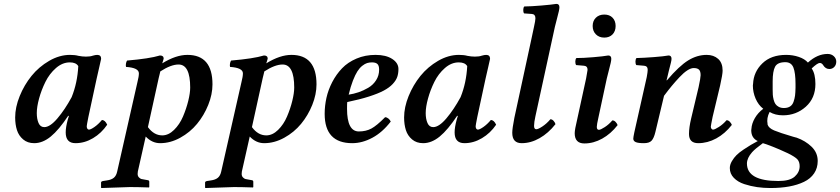

<svg xmlns="http://www.w3.org/2000/svg" viewBox="-20 -718 4271 976"><path d="M344.2 -224.1Q373.5 -296.4 377.9 -381.8Q366.7 -400.9 335 -400.9Q297.4 -400.9 264.4 -372.1Q231.4 -343.3 210.9 -301.8Q190.4 -260.3 178.7 -217.5Q167 -174.8 167 -143.1Q167 -113.3 176 -92.5Q185.1 -71.8 205.1 -71.8Q234.4 -71.8 272.2 -116.5Q310.1 -161.1 344.2 -224.1ZM474.1 -439Q494.1 -439 494.1 -418.9Q491.2 -405.8 484.6 -376.7Q478 -347.7 471.2 -317.9L429.2 -123Q420.9 -81.1 420.9 -76.2Q420.9 -68.4 424.1 -63.7Q427.2 -59.1 432.1 -59.1Q440.9 -59.1 460.2 -72.5Q479.5 -85.9 498 -107.9Q514.2 -107.9 524.9 -84Q495.6 -41 452.9 -15.6Q410.2 9.8 363.8 9.8Q314 9.8 314 -44.9Q314 -70.8 324.2 -108.9L330.1 -127.9L327.1 -129.9Q279.3 -57.6 238 -23.9Q196.8 9.8 153.8 9.8Q120.1 9.8 97.7 -9.3Q75.2 -28.3 66.2 -56.6Q57.1 -85 57.1 -121.1Q57.1 -172.9 80.1 -229.5Q103 -286.1 140.4 -332.3Q177.7 -378.4 230 -408.7Q282.2 -439 335.9 -439Q361.3 -439 378.9 -434.1Q398.9 -430.2 417 -430.2Q439 -430.2 452.1 -435.1Q465.8 -439 474.1 -439Z M794.9 -355Q793.9 -350.1 791 -338.6Q788.1 -327.1 786.6 -320.8L731.9 -71.8Q762.7 -29.8 804.7 -29.8Q836.4 -29.8 864.7 -57.6Q893.1 -85.4 910.2 -125.5Q927.2 -165.5 937 -205.3Q946.8 -245.1 946.8 -272.9Q946.8 -390.1 887.7 -390.1Q849.1 -390.1 794.9 -355ZM720.7 -23.9 680.7 153.8Q679.7 158.7 679.7 166Q679.7 177.2 686.3 183.8Q692.9 190.4 698.5 191.9Q704.1 193.4 713.9 194.8L732.9 198.2Q738.8 199.7 738.8 206.1V232.9L736.8 234.9Q678.7 232.9 640.6 232.9Q620.6 232.9 610.8 233.9L495.6 237.8L493.7 235.8V210Q493.7 204.1 503.9 202.1L522.9 199.2Q546.9 195.8 559.1 185.3Q571.3 174.8 575.7 153.8L678.7 -300.8Q686 -329.1 686 -345.2Q686 -373.5 620.6 -377.9Q618.7 -385.7 620.4 -395.3Q622.1 -404.8 626 -410.2Q740.2 -419.9 793 -436Q812 -436 812 -419.9Q811 -415 808.3 -407.2Q805.7 -399.4 804.7 -396Q874.5 -439 932.6 -439Q1060.1 -439 1060.1 -289.1Q1060.1 -238.3 1038.6 -184.8Q1017.1 -131.3 981.7 -88.4Q946.3 -45.4 896.2 -17.8Q846.2 9.8 793.9 9.8Q752.9 9.8 720.7 -23.9Z M1323.7 -355Q1322.8 -350.1 1319.8 -338.6Q1316.9 -327.1 1315.4 -320.8L1260.7 -71.8Q1291.5 -29.8 1333.5 -29.8Q1365.2 -29.8 1393.6 -57.6Q1421.9 -85.4 1439 -125.5Q1456.1 -165.5 1465.8 -205.3Q1475.6 -245.1 1475.6 -272.9Q1475.6 -390.1 1416.5 -390.1Q1377.9 -390.1 1323.7 -355ZM1249.5 -23.9 1209.5 153.8Q1208.5 158.7 1208.5 166Q1208.5 177.2 1215.1 183.8Q1221.7 190.4 1227.3 191.9Q1232.9 193.4 1242.7 194.8L1261.7 198.2Q1267.6 199.7 1267.6 206.1V232.9L1265.6 234.9Q1207.5 232.9 1169.4 232.9Q1149.4 232.9 1139.6 233.9L1024.4 237.8L1022.5 235.8V210Q1022.5 204.1 1032.7 202.1L1051.8 199.2Q1075.7 195.8 1087.9 185.3Q1100.1 174.8 1104.5 153.8L1207.5 -300.8Q1214.8 -329.1 1214.8 -345.2Q1214.8 -373.5 1149.4 -377.9Q1147.5 -385.7 1149.2 -395.3Q1150.9 -404.8 1154.8 -410.2Q1269 -419.9 1321.8 -436Q1340.8 -436 1340.8 -419.9Q1339.8 -415 1337.2 -407.2Q1334.5 -399.4 1333.5 -396Q1403.3 -439 1461.4 -439Q1588.9 -439 1588.9 -289.1Q1588.9 -238.3 1567.4 -184.8Q1545.9 -131.3 1510.5 -88.4Q1475.1 -45.4 1425 -17.8Q1375 9.8 1322.8 9.8Q1281.7 9.8 1249.5 -23.9Z M1907.2 -363.8Q1907.2 -384.8 1898.4 -392.8Q1889.6 -400.9 1871.1 -400.9Q1857.4 -400.9 1846.2 -397.5Q1835 -394 1821.5 -383.5Q1808.1 -373 1796.9 -355.5Q1785.6 -337.9 1773.9 -307.9Q1762.2 -277.8 1752.4 -236.8Q1777.8 -240.7 1802.5 -249Q1827.1 -257.3 1851.8 -271.7Q1876.5 -286.1 1891.8 -310.1Q1907.2 -334 1907.2 -363.8ZM1745.1 -199.2Q1744.1 -191.4 1744.1 -165Q1744.1 -49.8 1804.2 -49.8Q1840.3 -49.8 1867.7 -64.5Q1895 -79.1 1937.5 -122.1Q1946.3 -122.1 1954.3 -115.5Q1962.4 -108.9 1966.3 -100.1Q1923.8 -44.9 1872.6 -17.6Q1821.3 9.8 1770.5 9.8Q1630.4 9.8 1630.4 -139.2Q1630.4 -179.7 1639.4 -220.5Q1648.4 -261.2 1668.9 -300.8Q1689.5 -340.3 1718.8 -370.8Q1748 -401.4 1792.2 -420.2Q1836.4 -439 1889.2 -439Q1941.9 -439 1973.6 -418.5Q2005.4 -397.9 2005.4 -367.2Q2005.4 -344.7 1999.3 -326.9Q1993.2 -309.1 1976.1 -290.8Q1959 -272.5 1930.4 -257.3Q1901.9 -242.2 1855.5 -227.3Q1809.1 -212.4 1745.1 -199.2Z M2321.3 -224.1Q2350.6 -296.4 2355 -381.8Q2343.8 -400.9 2312 -400.9Q2274.4 -400.9 2241.5 -372.1Q2208.5 -343.3 2188 -301.8Q2167.5 -260.3 2155.8 -217.5Q2144 -174.8 2144 -143.1Q2144 -113.3 2153.1 -92.5Q2162.1 -71.8 2182.1 -71.8Q2211.4 -71.8 2249.3 -116.5Q2287.1 -161.1 2321.3 -224.1ZM2451.2 -439Q2471.2 -439 2471.2 -418.9Q2468.3 -405.8 2461.7 -376.7Q2455.1 -347.7 2448.2 -317.9L2406.2 -123Q2397.9 -81.1 2397.9 -76.2Q2397.9 -68.4 2401.1 -63.7Q2404.3 -59.1 2409.2 -59.1Q2418 -59.1 2437.3 -72.5Q2456.5 -85.9 2475.1 -107.9Q2491.2 -107.9 2502 -84Q2472.7 -41 2429.9 -15.6Q2387.2 9.8 2340.8 9.8Q2291 9.8 2291 -44.9Q2291 -70.8 2301.3 -108.9L2307.1 -127.9L2304.2 -129.9Q2256.3 -57.6 2215.1 -23.9Q2173.8 9.8 2130.9 9.8Q2097.2 9.8 2074.7 -9.3Q2052.2 -28.3 2043.2 -56.6Q2034.2 -85 2034.2 -121.1Q2034.2 -172.9 2057.1 -229.5Q2080.1 -286.1 2117.4 -332.3Q2154.8 -378.4 2207 -408.7Q2259.3 -439 2313 -439Q2338.4 -439 2356 -434.1Q2376 -430.2 2394 -430.2Q2416 -430.2 2429.2 -435.1Q2442.9 -439 2451.2 -439Z M2679.7 -512.2 2694.8 -583Q2701.7 -613.8 2701.7 -625Q2701.7 -645.5 2684.1 -647L2644 -649.9Q2639.6 -656.2 2639.9 -667.7Q2640.1 -679.2 2645 -685.1Q2679.7 -685.5 2731.9 -689.9Q2784.2 -694.3 2808.1 -698.2Q2823.7 -698.2 2823.7 -681.2Q2823.7 -673.8 2820.8 -660.9Q2817.9 -647.9 2811.3 -623Q2804.7 -598.1 2800.8 -582L2701.7 -127Q2694.8 -96.2 2694.8 -78.1Q2694.8 -61 2706.1 -61Q2715.8 -61 2737.3 -75.2Q2758.8 -89.4 2777.8 -111.8Q2786.6 -111.8 2793.9 -103.8Q2801.3 -95.7 2803.7 -86.9Q2767.6 -41 2722.9 -15.6Q2678.2 9.8 2631.8 9.8Q2584 9.8 2584 -43Q2584 -64.5 2594.7 -119.1Z M3064.5 -318.8 3022.5 -123Q3013.7 -84.5 3013.7 -73.2Q3013.7 -58.1 3024.4 -58.1Q3033.2 -58.1 3054.2 -71.8Q3075.2 -85.4 3092.8 -106Q3102.1 -106 3109.4 -98.1Q3116.7 -90.3 3119.6 -82Q3085 -37.6 3041 -13.2Q2997.1 11.2 2950.7 11.2Q2901.4 11.2 2901.4 -41Q2901.4 -58.6 2914.6 -113.8L2959.5 -319.8Q2966.8 -360.8 2966.8 -362.8Q2966.8 -382.3 2948.7 -383.8L2908.7 -387.2Q2904.3 -393.6 2904.5 -405.3Q2904.8 -417 2909.7 -422.9Q2943.8 -422.9 2995.8 -427.2Q3047.9 -431.6 3071.8 -436Q3087.4 -436 3087.4 -418.9Q3087.4 -411.6 3084.5 -398.4Q3081.5 -385.3 3075 -360.4Q3068.4 -335.4 3064.5 -318.8ZM3051.8 -644Q3078.6 -644 3094 -627.9Q3109.4 -611.8 3109.4 -585.9Q3109.4 -559.6 3093.8 -543.2Q3078.1 -526.9 3051.8 -526.9Q3025.4 -526.9 3009 -543.5Q2992.7 -560.1 2992.7 -585.9Q2992.7 -611.8 3009 -627.9Q3025.4 -644 3051.8 -644Z M3199.2 -13.2Q3199.2 -20 3204.6 -45.9L3267.6 -326.2Q3272.5 -353 3272.5 -362.8Q3272.5 -382.3 3254.4 -383.8L3214.4 -387.2Q3210 -393.6 3210.2 -405.3Q3210.4 -417 3215.3 -422.9Q3252 -423.8 3303.5 -427.7Q3355 -431.6 3378.4 -436Q3393.6 -436 3393.6 -418.9Q3393.6 -412.1 3390.1 -397.9Q3386.7 -383.8 3380.6 -360.8Q3374.5 -337.9 3370.6 -318.8L3368.2 -310.1H3370.6Q3433.1 -383.3 3478.5 -411.1Q3523.9 -439 3572.3 -439Q3607.9 -439 3630.6 -418.7Q3653.3 -398.4 3653.3 -358.9Q3653.3 -340.3 3640.6 -283.2L3602.5 -124Q3593.3 -78.6 3593.3 -74.2Q3593.3 -67.9 3596.7 -63.5Q3600.1 -59.1 3604.5 -59.1Q3613.3 -59.1 3634.5 -72.8Q3655.8 -86.4 3673.3 -106.9Q3682.6 -106.9 3689.9 -99.1Q3697.3 -91.3 3700.2 -83Q3665.5 -38.6 3621.1 -14.4Q3576.7 9.8 3529.3 9.8Q3482.4 9.8 3482.4 -37.1Q3482.4 -69.3 3493.2 -115.2L3531.2 -274.9Q3541.5 -323.2 3541.5 -335.9Q3541.5 -356 3533.2 -364Q3524.9 -372.1 3506.3 -372.1Q3492.2 -372.1 3473.6 -360.1Q3455.1 -348.1 3433.8 -325.4Q3412.6 -302.7 3395 -281.5Q3377.4 -260.3 3355.5 -231L3311.5 -46.9Q3304.2 -16.1 3292.5 -3.2Q3280.8 9.8 3253.4 9.8Q3224.1 9.8 3211.7 4.4Q3199.2 -1 3199.2 -13.2Z M4023.9 -291Q4023.9 -347.2 4013.2 -374.5Q4002.4 -401.9 3972.2 -401.9Q3932.1 -401.9 3919.9 -378.7Q3907.7 -355.5 3907.7 -304.2V-282.2V-263.2Q3907.7 -247.6 3908.4 -236.3Q3909.2 -225.1 3912.6 -211.4Q3916 -197.8 3921.9 -189.2Q3927.7 -180.7 3938.7 -174.8Q3949.7 -168.9 3964.8 -168.9Q3983.9 -168.9 3996.1 -176.8Q4008.3 -184.6 4013.9 -200.7Q4019.5 -216.8 4021.5 -232.2Q4023.4 -247.6 4023.9 -272ZM3857.9 9.8Q3818.4 38.6 3803.2 55.7Q3777.3 85 3776.9 112.8Q3776.9 202.1 3937 202.1Q3994.6 202.1 4019.8 179.7Q4044.9 157.2 4044.9 127Q4044.9 105 4033.7 92.3Q4022.5 79.6 3984.9 61Q3981 58.6 3969.7 54.2Q3944.3 42 3907.2 27.3Q3870.1 12.7 3857.9 9.8ZM4125 -291Q4125 -219.2 4076.2 -175.5Q4027.3 -131.8 3960 -131.8Q3920.4 -131.8 3892.1 -148.9Q3876 -117.2 3881.8 -87.9V-85Q3887.2 -66.9 3915.5 -54.9Q3943.8 -43 4010.3 -23.4Q4013.7 -22.5 4015.1 -22Q4017.6 -21.5 4022.5 -20Q4027.3 -18.6 4029.8 -18.1Q4074.2 -2.4 4105.5 27.8Q4136.7 58.1 4136.7 100.1Q4136.7 136.2 4118.4 163.3Q4100.1 190.4 4067.1 206.3Q4034.2 222.2 3991.5 230Q3948.7 237.8 3896 237.8Q3861.8 237.8 3828.9 233.2Q3795.9 228.5 3763.2 217.8Q3730.5 207 3710.2 186Q3689.9 165 3689.9 136.2Q3689.9 119.1 3700.4 101.3Q3710.9 83.5 3723.9 70.6Q3736.8 57.6 3759.8 42.2Q3782.7 26.9 3796.1 19Q3809.6 11.2 3832 -1Q3798.8 -16.1 3798.8 -56.2Q3798.8 -61 3799.8 -64Q3801.3 -89.8 3817.1 -117.4Q3833 -145 3859.9 -165Q3835 -184.1 3821 -216.6Q3807.1 -249 3807.1 -283.2Q3807.1 -289.1 3808.1 -292Q3811 -353 3855.5 -396Q3899.9 -439 3976.1 -439Q4010.3 -439 4040.5 -428.7Q4070.8 -418.5 4086.9 -399.9Q4134.8 -443.8 4187 -443.8Q4206.1 -443.8 4218.5 -432.4Q4231 -420.9 4231 -404.8Q4231 -388.2 4220.9 -377.7Q4210.9 -367.2 4195.8 -367.2Q4176.3 -367.2 4164.1 -387.2Q4157.7 -397.9 4147 -397.9Q4135.7 -397.9 4106 -370.1Q4125 -343.3 4125 -291Z"/></svg>

Font: Common Serif SemiBold
Style: Italic
Weight: 600
Italic angle: -12°
Designer: Philipp H. Poll, Khaled Hosny
Foundry: Stefan Peev, Context Ltd.
Version: Version 1.026